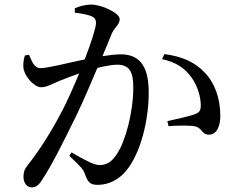

<svg xmlns="http://www.w3.org/2000/svg" viewBox="-20 -789 1040 834"><path d="M305 -734C331 -731 365 -725 381 -717C394 -710 397 -701 397 -689C397 -670 377 -606 348 -531C272 -515 188 -493 156 -493C128 -493 119 -522 106 -551L88 -548C82 -529 79 -506 83 -487C91 -452 131 -410 158 -410C183 -410 198 -421 239 -438C259 -446 290 -458 324 -470C302 -417 278 -363 255 -317C200 -211 153 -139 100 -71C85 -52 82 -40 82 -20C82 8 100 25 117 25C135 25 148 17 165 -11C206 -73 259 -180 312 -288C342 -351 375 -427 403 -494C436 -502 467 -508 489 -508C542 -508 559 -477 559 -410C559 -300 524 -172 487 -119C463 -83 442 -72 411 -72C387 -72 344 -96 291 -127L281 -112C334 -63 342 -52 348 -35C361 0 369 14 404 14C455 14 498 -11 528 -47C591 -124 626 -265 626 -388C626 -510 580 -553 504 -553C482 -553 452 -549 425 -545C442 -585 456 -619 465 -642C477 -670 500 -682 500 -706C500 -733 420 -769 378 -769C347 -769 323 -761 305 -753ZM684 -532C746 -519 785 -491 813 -451C842 -409 851 -364 852 -337C853 -311 848 -301 827 -293C801 -283 746 -272 707 -263L712 -241C747 -244 806 -245 828 -240C858 -233 857 -204 887 -204C921 -204 937 -240 937 -286C937 -363 912 -430 869 -474C827 -519 771 -544 694 -554Z"/></svg>

Font: Noto Serif SC Medium
Style: Regular
Weight: 500
Designer: Ryoko NISHIZUKA 西塚涼子 (kana & ideographs); Frank Grießhammer (Latin, Greek & Cyrillic); Wenlong ZHANG 张文龙 (bopomofo); San
Foundry: Adobe Systems Incorporated
Version: Version 1.001;PS 1.001;hotconv 16.6.54;makeotf.lib2.5.65590